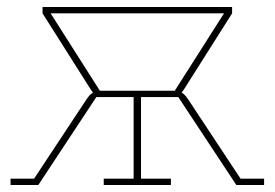

<svg xmlns="http://www.w3.org/2000/svg" viewBox="-20 -526 781 546"><path d="M10 -18H77L225 -242Q237 -260 244 -262V-263Q243 -264 239 -270L101 -488V-506H640V-488L502 -270Q498 -264 497 -263V-262Q504 -260 516 -242L664 -18H731V0H652L487 -250H381V-18H466V0H275V-18H360V-250H254L89 0H10ZM477 -268 617 -488H124L264 -268Z"/></svg>

Font: IBM Plex Serif Thin
Style: Regular
Weight: 100
Designer: Mike Abbink, Paul van der Laan, Pieter van Rosmalen
Foundry: Bold Monday
Version: Version 3.001